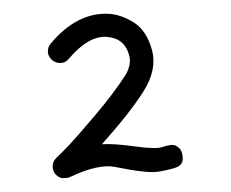

<svg xmlns="http://www.w3.org/2000/svg" viewBox="-20 -720 332 276"><path d="M134.8 -700.2Q152.8 -699.7 171.9 -688Q190.9 -676.3 198.5 -647.9Q206.1 -619.6 185.8 -587.9Q165.5 -556.2 126.5 -512.7Q144.5 -513.7 174.1 -509.5Q203.6 -505.4 213.1 -508.5Q222.7 -511.7 227.8 -511.7Q232.9 -511.7 237.8 -506.8Q242.7 -502 242.7 -492.2Q242.7 -482.4 232.4 -479Q222.2 -475.6 206.8 -473.1Q191.4 -470.7 145.5 -480Q121.6 -484.9 80.1 -465.3Q76.7 -463.9 71 -463.9Q65.4 -463.9 60.5 -468.8Q55.7 -473.6 55.7 -481Q55.7 -488.3 61.8 -493.9Q67.9 -499.5 78.9 -511Q89.8 -522.5 116.7 -554.2Q143.6 -585.9 161.1 -613.3Q169.4 -628.4 165.5 -641.1Q158.7 -665.5 132.8 -667Q106.9 -668.5 79.1 -635.7Q74.2 -629.4 66.7 -629.4Q59.1 -629.4 54 -634.5Q48.8 -639.6 48.8 -646.2Q48.8 -652.8 53.2 -657.7Q90.3 -701.7 134.8 -700.2Z"/></svg>

Font: Chilanka
Style: Regular
Weight: 400
Designer: Santhosh Thottingal <santhosh.thottingal@gmail.com>
Foundry: Swathanthra Malayalam Computing(SMC)
Version: Version 1.3; 20181103